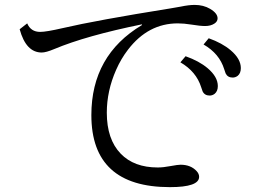

<svg xmlns="http://www.w3.org/2000/svg" viewBox="-20 -750 1040 782"><path d="M90.8 -654.8Q105.5 -620.1 143.6 -620.1Q168.5 -620.1 234.4 -635.3Q372.6 -667.5 674.3 -715.8Q702.6 -720.2 716.3 -723.1Q749 -730 772.9 -730Q808.6 -730 835.9 -713.9Q866.2 -695.8 866.2 -675.3Q866.2 -662.1 853 -653.8Q837.9 -644 815.4 -644Q795.4 -644 759.3 -649.9Q729 -654.8 704.1 -654.8Q583.5 -654.8 501.5 -547.9Q473.1 -511.2 453.1 -465.8Q415 -379.9 415 -291Q415 -182.6 471.7 -124Q525.9 -67.9 622.6 -67.9Q645 -67.9 675.3 -73.7Q704.1 -79.1 715.3 -79.1Q757.3 -79.1 781.2 -52.7Q791 -42 791 -29.8Q791 12.2 671.9 12.2Q352.1 12.2 352.1 -281.2Q352.1 -524.9 558.1 -647.9V-650.9Q330.6 -604.5 201.2 -550.3Q167.5 -536.1 149.9 -536.1Q85.9 -536.1 60.1 -630.9ZM735.8 -521Q791 -501.5 825.7 -472.2Q867.2 -437 867.2 -399.4Q867.2 -378.4 854 -367.7Q844.7 -360.8 834 -360.8Q813.5 -360.8 805.2 -377.9Q803.7 -380.9 799.3 -395Q779.3 -458.5 714.8 -496.1ZM830.1 -594.2Q884.8 -574.7 919.4 -545.4Q960.9 -510.3 960.9 -472.7Q960.9 -451.2 947.8 -440.9Q938.5 -434.1 927.7 -434.1Q907.2 -434.1 898.9 -451.2Q897.5 -454.1 893.1 -468.3Q873.5 -531.7 809.1 -568.8Z"/></svg>

Font: BIZ UDMincho
Style: Regular
Weight: 400
Monospace: yes
Designer: TypeBank Co., Ltd.
Foundry: Morisawa Inc.
Version: Version 1.06